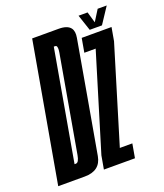

<svg xmlns="http://www.w3.org/2000/svg" viewBox="-171 -788 751 877"><g transform="rotate(-20 205.0 -350.0)"><path d="M-39.5 0 79.5 -675H208.5Q250 -675 265.5 -655Q278 -638.5 272.5 -608Q261 -540.5 225.2 -337.5Q189.5 -134.5 177.5 -67.2Q165.5 0 89.5 0ZM65 -69H71.5Q86 -69 92 -103.8Q98 -138.5 133 -337.5Q168 -536 174 -571Q179 -599.5 170.5 -605Q168.5 -606 166 -606H159.5ZM182.5 0 194 -65 336 -531.5 337 -532H281L293 -600H438L426.5 -535L285 -69L284 -68H345.5L333.5 0ZM340 -622 314 -700H358L373.5 -646.5L407 -700H451L399.5 -622Z"/></g></svg>

Font: Anybody UltraCondensed Medium
Style: Italic
Weight: 500
Width: 1
Italic angle: -10°
Designer: Tyler Finck
Foundry: Etcetera Type Company
Version: Version 1.010; ttfautohint (v1.8.3) -l 8 -r 50 -G 200 -x 14 